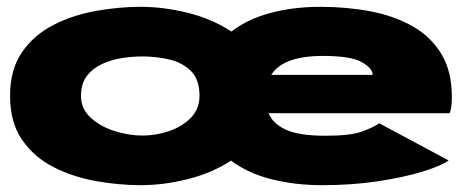

<svg xmlns="http://www.w3.org/2000/svg" viewBox="-20 -532 1345 563"><path d="M393 11Q328.5 11 261.2 -1Q194 -13 137 -42Q80 -71 44.8 -122Q9.5 -173 9.5 -251Q9.5 -328.5 44.8 -379.2Q80 -430 137 -459Q194 -488 261.2 -500Q328.5 -512 393 -512Q460 -512 531.2 -494.2Q602.5 -476.5 658.5 -439.5Q706.5 -476.5 773.8 -494.2Q841 -512 919.5 -512Q996 -512 1065.2 -499Q1134.5 -486 1188.5 -455.8Q1242.5 -425.5 1273.8 -374.5Q1305 -323.5 1305 -247.5Q1305 -228.5 1303 -217.2Q1301 -206 1298.5 -200H767.5Q780 -169.5 818 -151.8Q856 -134 935 -134Q1007 -134 1040.5 -146Q1074 -158 1092 -170.5L1295.5 -61.5Q1273.5 -45.5 1219 -28.8Q1164.5 -12 1088.5 -0.5Q1012.5 11 924.5 11Q846 11 776.8 -6.2Q707.5 -23.5 657.5 -61Q601.5 -24.5 530.8 -6.8Q460 11 393 11ZM775.5 -312.5H1072.5V-313.5Q1072.5 -331.5 1040.8 -349.8Q1009 -368 927 -368Q810 -368 775.5 -312.5ZM398 -134.5Q437 -134.5 475.5 -147.5Q514 -160.5 539.5 -186.5Q565 -212.5 565 -251Q565 -299.5 539.5 -324.2Q514 -349 475.5 -357.8Q437 -366.5 398 -366.5Q368 -366.5 336.5 -361.5Q305 -356.5 278 -343.8Q251 -331 234.2 -308.5Q217.5 -286 217.5 -251Q217.5 -213 245.8 -187Q274 -161 315.8 -147.8Q357.5 -134.5 398 -134.5Z"/></svg>

Font: Trispace Expanded ExtraBold
Style: Regular
Weight: 800
Width: 7
Designer: Tyler Finck
Foundry: Etcetera Type Company
Version: Version 1.210; ttfautohint (v1.8.3)